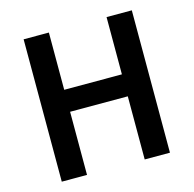

<svg xmlns="http://www.w3.org/2000/svg" viewBox="-98 -753 859 852"><g transform="rotate(-15 331.5 -327.0)"><path d="M83 0V-654H199V-391H464V-654H580V0H464V-290H199V0Z"/></g></svg>

Font: Source Sans Pro SemiBold
Style: Regular
Weight: 600
Designer: Paul D. Hunt
Foundry: Adobe Systems Incorporated
Version: Version 2.045;hotconv 1.0.109;makeotfexe 2.5.65596